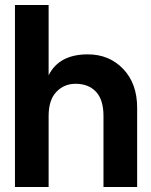

<svg xmlns="http://www.w3.org/2000/svg" viewBox="-20 -750 605 770"><path d="M40 0V-730H175V-448Q217 -532 332 -532Q418 -532 474 -473.5Q530 -415 530 -318V0H395V-285Q395 -350 365 -382Q335 -414 283 -414Q237 -414 206 -381.5Q175 -349 175 -285V0Z"/></svg>

Font: Cal Sans
Style: Regular
Weight: 400
Designer: Designer Mark Davis DBA MarkFonts
Foundry: Designer Mark Davis DBA MarkFonts
Version: Version 1.000